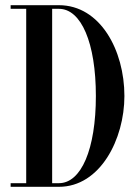

<svg xmlns="http://www.w3.org/2000/svg" viewBox="-20 -720 521 740"><path d="M207 -700H21V-686H81V-14H21V0H207C366.5 0 459.5 -184 459.5 -350C459.5 -526 366.5 -700 207 -700ZM181 -14V-686H207C293 -686 349.5 -555 349.5 -350C349.5 -145 293 -14 207 -14Z"/></svg>

Font: Picaflor 36 pt
Style: Regular
Weight: 400
Designer: Ariel Martín Pérez
Foundry: Tunera Type Foundry
Version: Version 1.000;hotconv 1.0.109;makeotfexe 2.5.65596